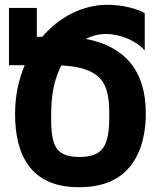

<svg xmlns="http://www.w3.org/2000/svg" viewBox="-20 -762 642 796"><path d="M308.1 14.2C374.5 14.2 429.2 0 471.7 -28.3C509.8 -53.7 539.6 -92.3 558.1 -138.7C576.2 -184.1 584.5 -237.3 584.5 -292C584.5 -381.8 562 -452.1 519.5 -502.9C476.6 -554.2 412.1 -586.9 335.4 -600.6C361.3 -613.8 390.1 -621.1 420.4 -621.1C450.2 -621.1 481 -613.8 509.8 -601.6C539.6 -588.9 564 -571.8 580.1 -552.2V-707C569.3 -714.8 546.4 -724.1 515.6 -731.4C486.8 -738.3 454.6 -742.2 425.8 -742.2C374.5 -742.2 323.7 -729.5 277.8 -706.5C231.9 -683.6 190.4 -650.4 155.3 -609.4H132.8V-729H17.1V-491.7H82.5C56.6 -430.7 42.5 -365.2 42.5 -287.6C42.5 -202.1 59.6 -126.5 101.1 -72.3C141.1 -20 205.1 14.2 308.1 14.2ZM309.6 -111.3C255.9 -111.3 225.6 -125.5 210 -155.3C195.3 -183.1 191.9 -224.6 191.9 -276.4C191.9 -373.5 204.1 -428.2 233.9 -490.7C316.9 -486.8 368.2 -467.8 397.5 -433.6C425.8 -400.4 433.1 -355.5 433.1 -282.7C433.1 -236.8 430.2 -189 413.1 -157.7C396.5 -127.4 366.7 -111.3 309.6 -111.3Z"/></svg>

Font: Hack
Style: Bold
Weight: 700
Monospace: yes
Designer: Christopher Simpkins
Foundry: Christopher Simpkins
Version: Version 2.010